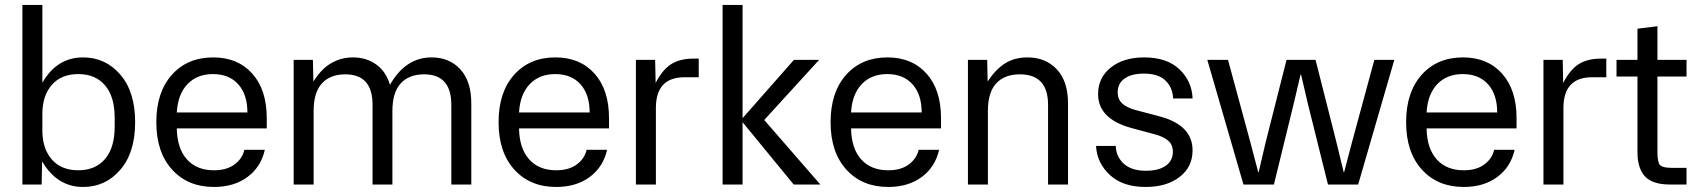

<svg xmlns="http://www.w3.org/2000/svg" viewBox="-20 -740 6822 770"><path d="M313 9.8Q209 9.8 148.9 -92.8L147 0H69.8V-720.2H149.9V-408.2Q208 -509.8 313 -509.8Q403.3 -509.8 462.6 -440.7Q522 -371.6 522 -250Q522 -128.4 462.6 -59.3Q403.3 9.8 313 9.8ZM149.9 -216.8Q149.9 -144 187.7 -100.6Q225.6 -57.1 293.9 -57.1Q362.8 -57.1 401.4 -102.5Q439.9 -147.9 439.9 -231.9V-268.1Q439.9 -352.1 401.4 -397.5Q362.8 -442.9 293.9 -442.9Q225.6 -442.9 187.7 -399.4Q149.9 -356 149.9 -283.2Z M837.9 9.8Q733.4 9.8 670.2 -59.8Q606.9 -129.4 606.9 -250Q606.9 -370.1 669.2 -439.9Q731.4 -509.8 835 -509.8Q933.6 -509.8 991.7 -444.8Q1049.8 -379.9 1049.8 -266.1V-225.1H689Q690.4 -144.5 729.7 -100.8Q769 -57.1 837.9 -57.1Q889.2 -57.1 920.7 -80.6Q952.1 -104 960 -139.2H1042Q1026.9 -70.8 972.9 -30.5Q918.9 9.8 837.9 9.8ZM689 -289.1H972.2Q972.2 -360.8 935.5 -401.9Q898.9 -442.9 834 -442.9Q770.5 -442.9 731.9 -402.6Q693.4 -362.3 689 -289.1Z M1157.7 0V-500H1234.9L1236.8 -413.1Q1256.3 -443.4 1277.3 -463.6Q1298.3 -483.9 1328.6 -496.8Q1358.9 -509.8 1395 -509.8Q1449.2 -509.8 1488.5 -481.7Q1527.8 -453.6 1543.9 -399.9Q1606.4 -509.8 1710.9 -509.8Q1782.2 -509.8 1826.2 -461.9Q1870.1 -414.1 1870.1 -325.2V0H1790V-319.8Q1790 -441.9 1680.7 -441.9Q1620.6 -441.9 1587.2 -405.8Q1553.7 -369.6 1553.7 -294.9V0H1474.1V-319.8Q1474.1 -441.9 1364.7 -441.9Q1304.7 -441.9 1271.2 -405.8Q1237.8 -369.6 1237.8 -294.9V0Z M2210.4 9.8Q2106 9.8 2042.7 -59.8Q1979.5 -129.4 1979.5 -250Q1979.5 -370.1 2041.7 -439.9Q2104 -509.8 2207.5 -509.8Q2306.2 -509.8 2364.3 -444.8Q2422.4 -379.9 2422.4 -266.1V-225.1H2061.5Q2063 -144.5 2102.3 -100.8Q2141.6 -57.1 2210.4 -57.1Q2261.7 -57.1 2293.2 -80.6Q2324.7 -104 2332.5 -139.2H2414.6Q2399.4 -70.8 2345.5 -30.5Q2291.5 9.8 2210.4 9.8ZM2061.5 -289.1H2344.7Q2344.7 -360.8 2308.1 -401.9Q2271.5 -442.9 2206.5 -442.9Q2143.1 -442.9 2104.5 -402.6Q2065.9 -362.3 2061.5 -289.1Z M2530.3 0V-500H2607.4L2609.4 -407.2Q2637.2 -461.4 2672.4 -483.2Q2707.5 -504.9 2760.3 -504.9H2782.2V-430.2H2725.6Q2610.4 -430.2 2610.4 -307.1V0Z M3163.1 0 2958 -250V0H2877.9V-720.2H2958V-266.1L3164.1 -500H3265.1L3044.9 -258.8L3270 0Z M3542 9.8Q3437.5 9.8 3374.3 -59.8Q3311 -129.4 3311 -250Q3311 -370.1 3373.3 -439.9Q3435.5 -509.8 3539.1 -509.8Q3637.7 -509.8 3695.8 -444.8Q3753.9 -379.9 3753.9 -266.1V-225.1H3393.1Q3394.5 -144.5 3433.8 -100.8Q3473.1 -57.1 3542 -57.1Q3593.3 -57.1 3624.8 -80.6Q3656.2 -104 3664.1 -139.2H3746.1Q3731 -70.8 3677 -30.5Q3623 9.8 3542 9.8ZM3393.1 -289.1H3676.3Q3676.3 -360.8 3639.6 -401.9Q3603 -442.9 3538.1 -442.9Q3474.6 -442.9 3436 -402.6Q3397.5 -362.3 3393.1 -289.1Z M3861.8 0V-500H3939L3940.9 -413.1Q3970.7 -459.5 4008.8 -484.6Q4046.9 -509.8 4101.1 -509.8Q4173.3 -509.8 4218.3 -461.9Q4263.2 -414.1 4263.2 -325.2V0H4183.1V-319.8Q4183.1 -441.9 4069.8 -441.9Q4008.8 -441.9 3975.3 -405.8Q3941.9 -369.6 3941.9 -294.9V0Z M4515.6 -227.1Q4383.8 -263.7 4383.8 -362.8Q4383.8 -428.7 4434.8 -469.2Q4485.8 -509.8 4568.8 -509.8Q4660.2 -509.8 4710.2 -461.9Q4760.3 -414.1 4762.7 -345.2H4684.6Q4683.1 -388.7 4654.3 -416.7Q4625.5 -444.8 4567.4 -444.8Q4517.6 -444.8 4490 -425Q4462.4 -405.3 4462.4 -370.1Q4462.4 -341.3 4481 -324.7Q4499.5 -308.1 4533.7 -298.8L4628.4 -273.9Q4762.7 -238.8 4762.7 -137.2Q4762.7 -70.3 4710.7 -30.3Q4658.7 9.8 4574.7 9.8Q4482.9 9.8 4431.2 -38.1Q4379.4 -85.9 4375.5 -154.8H4454.6Q4456.1 -111.8 4486.8 -83.5Q4517.6 -55.2 4575.7 -55.2Q4626.5 -55.2 4655 -75.2Q4683.6 -95.2 4683.6 -130.9Q4683.6 -159.7 4665 -175.8Q4646.5 -191.9 4611.8 -201.2Z M5255.9 -500 5339.8 -168.9 5368.7 -49.8H5370.6L5401.9 -168.9L5491.7 -500H5571.8L5426.8 0H5305.7L5225.6 -321.8L5197.8 -440.9H5195.8L5167.5 -320.8L5088.9 0H4966.8L4821.8 -500H4904.8L4994.6 -168.9L5025.9 -49.8H5027.8L5055.7 -168.9L5139.6 -500Z M5850.1 9.8Q5745.6 9.8 5682.4 -59.8Q5619.1 -129.4 5619.1 -250Q5619.1 -370.1 5681.4 -439.9Q5743.7 -509.8 5847.2 -509.8Q5945.8 -509.8 6003.9 -444.8Q6062 -379.9 6062 -266.1V-225.1H5701.2Q5702.6 -144.5 5741.9 -100.8Q5781.2 -57.1 5850.1 -57.1Q5901.4 -57.1 5932.9 -80.6Q5964.4 -104 5972.2 -139.2H6054.2Q6039.1 -70.8 5985.1 -30.5Q5931.2 9.8 5850.1 9.8ZM5701.2 -289.1H5984.4Q5984.4 -360.8 5947.8 -401.9Q5911.1 -442.9 5846.2 -442.9Q5782.7 -442.9 5744.1 -402.6Q5705.6 -362.3 5701.2 -289.1Z M6169.9 0V-500H6247.1L6249 -407.2Q6276.9 -461.4 6312 -483.2Q6347.2 -504.9 6399.9 -504.9H6421.9V-430.2H6365.2Q6250 -430.2 6250 -307.1V0Z M6676.8 0Q6607.9 0 6577.4 -32.2Q6546.9 -64.5 6546.9 -129.9V-433.1H6462.9V-500H6546.9V-625L6627 -634.8V-500H6743.7V-433.1H6627V-128.9Q6627 -88.9 6637.5 -77.9Q6647.9 -66.9 6683.6 -66.9H6743.7V0Z"/></svg>

Font: TASA Orbiter Deck
Style: Regular
Weight: 400
Designer: Weizhong Zhang
Version: Version 1.000;Glyphs 3.1.2 (3151)